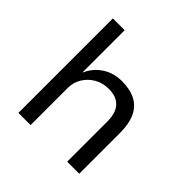

<svg xmlns="http://www.w3.org/2000/svg" viewBox="-183 -859 1013 1013"><g transform="rotate(45 323.5 -352.5)"><path d="M97 0V-705H185V-392H187Q210 -444 257 -474.5Q304 -505 365 -505Q427 -505 468.5 -483Q510 -461 530.5 -416.5Q551 -372 551 -305V0H461V-300Q461 -339 449.5 -367Q438 -395 412.5 -411Q387 -427 345 -427Q300 -427 264.5 -406.5Q229 -386 208.5 -352Q188 -318 188 -278V0Z"/></g></svg>

Font: Nunito Sans 7pt
Style: Regular
Weight: 400
Designer: Vernon Adams
Foundry: Vernon Adams
Version: Version 3.101;gftools[0.9.27]